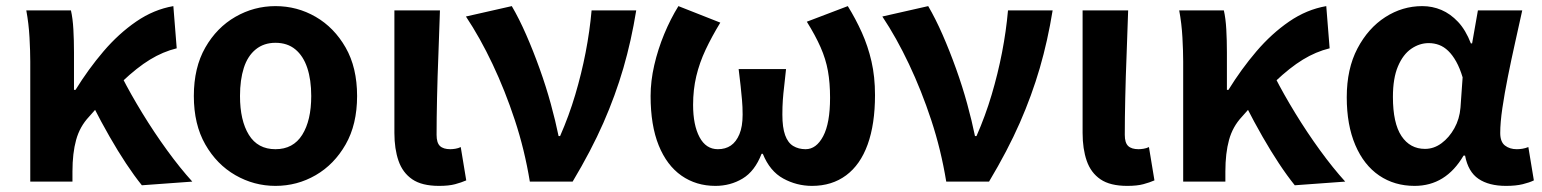

<svg xmlns="http://www.w3.org/2000/svg" viewBox="-20 -594 5044 628"><path d="M79 0V-393Q79 -426 76.5 -471.5Q74 -517 66 -560H212Q218 -534 220 -498Q222 -462 222 -423V-300H227Q269 -368 318.5 -426Q368 -484 425.5 -523.5Q483 -563 547 -574L558 -436Q513 -425 470.5 -399Q428 -373 380 -327.5Q332 -282 271 -212Q241 -180 229 -136.5Q217 -93 217 -33V0ZM444 12Q419 -19 392.5 -59Q366 -99 338.5 -147Q311 -195 284 -248L379 -342Q407 -287 445.5 -224Q484 -161 526.5 -102.5Q569 -44 609 0Z M881 14Q811 14 750 -21Q689 -56 651.5 -121.5Q614 -187 614 -280Q614 -373 651.5 -438.5Q689 -504 750 -539Q811 -574 881 -574Q952 -574 1012.5 -539Q1073 -504 1110.5 -438.5Q1148 -373 1148 -280Q1148 -187 1110.5 -121.5Q1073 -56 1012.5 -21Q952 14 881 14ZM881 -106Q939 -106 968.5 -153Q998 -200 998 -280Q998 -333 985 -372Q972 -411 946 -432.5Q920 -454 881 -454Q843 -454 816.5 -432.5Q790 -411 777.5 -372Q765 -333 765 -280Q765 -200 794 -153Q823 -106 881 -106Z M1416 14Q1360 14 1328.5 -7.5Q1297 -29 1283.5 -68Q1270 -107 1270 -159V-560H1419Q1417 -492 1414 -417.5Q1411 -343 1409.5 -274Q1408 -205 1408 -153Q1408 -127 1419 -116.5Q1430 -106 1453 -106Q1460 -106 1469.5 -107.5Q1479 -109 1487 -113L1505 -4Q1489 3 1468.5 8.5Q1448 14 1416 14Z M1713 0Q1696 -104 1664 -201Q1632 -298 1591 -384.5Q1550 -471 1504 -540L1654 -574Q1678 -533 1701 -480.5Q1724 -428 1745 -369.5Q1766 -311 1781.5 -254.5Q1797 -198 1807 -149H1812Q1841 -215 1861.5 -284Q1882 -353 1895.5 -422.5Q1909 -492 1915 -560H2061Q2045 -461 2019 -371.5Q1993 -282 1953.5 -192Q1914 -102 1853 0Z M2320 14Q2257 14 2209 -19.5Q2161 -53 2134.5 -118.5Q2108 -184 2108 -280Q2108 -329 2120 -381Q2132 -433 2152.5 -482.5Q2173 -532 2199 -574L2336 -520Q2308 -474 2288 -431.5Q2268 -389 2257.5 -345Q2247 -301 2247 -251Q2247 -185 2268 -145.5Q2289 -106 2328 -106Q2353 -106 2370.5 -118Q2388 -130 2398.5 -155Q2409 -180 2409 -219Q2409 -245 2407 -266.5Q2405 -288 2402.5 -312.5Q2400 -337 2396 -368H2551Q2548 -337 2545 -312.5Q2542 -288 2540.5 -266.5Q2539 -245 2539 -219Q2539 -177 2548 -152Q2557 -127 2574.5 -116.5Q2592 -106 2615 -106Q2650 -106 2672.5 -148.5Q2695 -191 2695 -274Q2695 -323 2688 -362Q2681 -401 2664 -439.5Q2647 -478 2619 -523L2753 -574Q2779 -532 2799 -487.5Q2819 -443 2830.5 -393Q2842 -343 2842 -283Q2842 -188 2818 -121.5Q2794 -55 2747.5 -20.5Q2701 14 2636 14Q2586 14 2542 -10Q2498 -34 2475 -91H2471Q2449 -34 2409 -10Q2369 14 2320 14Z M3075 0Q3058 -104 3026 -201Q2994 -298 2953 -384.5Q2912 -471 2866 -540L3016 -574Q3040 -533 3063 -480.5Q3086 -428 3107 -369.5Q3128 -311 3143.5 -254.5Q3159 -198 3169 -149H3174Q3203 -215 3223.5 -284Q3244 -353 3257.5 -422.5Q3271 -492 3277 -560H3423Q3407 -461 3381 -371.5Q3355 -282 3315.5 -192Q3276 -102 3215 0Z M3667 14Q3611 14 3579.5 -7.5Q3548 -29 3534.5 -68Q3521 -107 3521 -159V-560H3670Q3668 -492 3665 -417.5Q3662 -343 3660.5 -274Q3659 -205 3659 -153Q3659 -127 3670 -116.5Q3681 -106 3704 -106Q3711 -106 3720.5 -107.5Q3730 -109 3738 -113L3756 -4Q3740 3 3719.5 8.5Q3699 14 3667 14Z M3850 0V-393Q3850 -426 3847.5 -471.5Q3845 -517 3837 -560H3983Q3989 -534 3991 -498Q3993 -462 3993 -423V-300H3998Q4040 -368 4089.5 -426Q4139 -484 4196.5 -523.5Q4254 -563 4318 -574L4329 -436Q4284 -425 4241.5 -399Q4199 -373 4151 -327.5Q4103 -282 4042 -212Q4012 -180 4000 -136.5Q3988 -93 3988 -33V0ZM4215 12Q4190 -19 4163.5 -59Q4137 -99 4109.5 -147Q4082 -195 4055 -248L4150 -342Q4178 -287 4216.5 -224Q4255 -161 4297.5 -102.5Q4340 -44 4380 0Z M4607 14Q4541 14 4491 -20Q4441 -54 4413 -119.5Q4385 -185 4385 -276Q4385 -369 4420 -435.5Q4455 -502 4511 -538Q4567 -574 4632 -574Q4665 -574 4694.5 -561.5Q4724 -549 4749 -522.5Q4774 -496 4791 -452H4795L4814 -560H4959Q4948 -510 4935.5 -454Q4923 -398 4912 -343Q4901 -288 4894 -240.5Q4887 -193 4887 -159Q4887 -130 4902.5 -118Q4918 -106 4941 -106Q4950 -106 4959.5 -107.5Q4969 -109 4979 -113L4997 -4Q4983 3 4960.5 8.5Q4938 14 4906 14Q4850 14 4816 -9Q4782 -32 4772 -85H4767Q4709 14 4607 14ZM4641 -107Q4670 -107 4695 -125.5Q4720 -144 4737 -174.5Q4754 -205 4757 -242L4764 -341Q4755 -371 4743 -392.5Q4731 -414 4717 -427.5Q4703 -441 4687 -447Q4671 -453 4653 -453Q4623 -453 4596 -434.5Q4569 -416 4552.5 -377Q4536 -338 4536 -277Q4536 -191 4564 -149Q4592 -107 4641 -107Z"/></svg>

Font: Noto Sans KR
Style: Bold
Weight: 700
Designer: Ryoko NISHIZUKA  (kana, bopomofo & ideographs); Paul D. Hunt (Latin, Greek & Cyrillic); Sandoll Communications , Soo-you
Foundry: Adobe
Version: Version 2.004-H2;hotconv 1.0.118;makeotfexe 2.5.65603